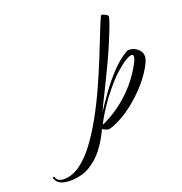

<svg xmlns="http://www.w3.org/2000/svg" viewBox="-337 -580 799 843"><g transform="rotate(-20 63.0 -158.5)"><path d="M-151 160Q-173 160 -192 152.5Q-211 145 -219 121L-210 119Q-207 133 -196.5 138.5Q-186 144 -173 144Q-134 144 -96 116.5Q-58 89 -23.5 42Q11 -5 43 -63Q75 -121 102.5 -182.5Q130 -244 153.5 -301.5Q177 -359 194.5 -404.5Q212 -450 224 -475Q226 -479 233.5 -476.5Q241 -474 248.5 -469.5Q256 -465 256 -461Q256 -454 250 -438Q244 -422 242 -415Q218 -353 196 -304.5Q174 -256 150.5 -208Q127 -160 97 -99L86 -75Q108 -109 139 -152Q170 -195 206.5 -233Q243 -271 278 -290Q281 -292 284 -292Q287 -292 290 -292Q310 -292 327.5 -277.5Q345 -263 345 -242Q345 -235 343 -228.5Q341 -222 338 -215Q318 -172 281 -129.5Q244 -87 199.5 -53Q155 -19 110 -1Q105 0 99 2.5Q93 5 87 5Q80 5 72 1.5Q64 -2 58 -6Q38 39 9.5 76.5Q-19 114 -58 137Q-97 160 -151 160ZM68 -22Q133 -51 187.5 -99.5Q242 -148 278 -209Q283 -217 291 -232.5Q299 -248 299 -258Q299 -267 291 -267Q282 -267 267 -258.5Q252 -250 238.5 -239Q225 -228 218 -222Q192 -199 163 -164.5Q134 -130 109 -92.5Q84 -55 68 -22Z"/></g></svg>

Font: Caramel
Style: Regular
Weight: 400
Designer: Robert E. Leuschke
Foundry: Robert E. Leuschke
Version: Version 1.010